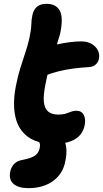

<svg xmlns="http://www.w3.org/2000/svg" viewBox="-20 -734 535 997"><path d="M263 13Q173 13 123 -25Q73 -63 59 -131.5Q45 -200 63 -290Q73 -340 85 -379Q97 -418 109.5 -454.5Q122 -491 132 -533Q142 -578 142.5 -605.5Q143 -633 149 -659Q155 -684 172 -699Q189 -714 223 -714Q271 -714 290.5 -678.5Q310 -643 292 -558Q284 -529 274.5 -500Q265 -471 254.5 -440.5Q244 -410 234 -374.5Q224 -339 216 -296Q204 -237 208 -203Q212 -169 231 -154Q250 -139 282 -139Q306 -139 321.5 -144Q337 -149 349.5 -154Q362 -159 376 -159Q404 -159 415 -137Q426 -115 420 -86Q411 -36 370 -11.5Q329 13 263 13ZM207 -339Q162 -322 143 -340.5Q124 -359 131 -394Q137 -423 152.5 -446.5Q168 -470 216 -486Q245 -496 277.5 -503.5Q310 -511 342.5 -515Q375 -519 403 -519Q433 -519 455 -506.5Q477 -494 487.5 -474Q498 -454 494 -430Q491 -412 478 -400Q465 -388 446 -386Q396 -383 356.5 -377.5Q317 -372 281.5 -363Q246 -354 207 -339ZM127 243Q77 243 51 221.5Q25 200 33 158Q38 133 54 116.5Q70 100 103 95Q143 87 161.5 74Q180 61 186 36Q189 20 186.5 11.5Q184 3 180 -2Q176 -7 173.5 -12.5Q171 -18 173 -29Q174 -40 187 -49.5Q200 -59 225 -59Q282 -59 308.5 -15.5Q335 28 319 104Q307 168 256 205.5Q205 243 127 243Z"/></svg>

Font: Shantell Sans
Style: Bold Italic
Weight: 700
Italic angle: -11°
Designer: Stephen Nixon, Anya Danilova, Shantell Martin
Foundry: Arrow Type
Version: Version 1.011;[c5ecc13dd]